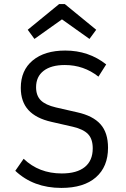

<svg xmlns="http://www.w3.org/2000/svg" viewBox="-20 -910 620 942"><path d="M281 12Q144 12 55 -72L96 -131Q171 -59 283 -59Q357 -59 396 -90.5Q435 -122 435 -182Q435 -228 412 -252Q389 -276 338 -288L233 -312Q157 -329 119.5 -370Q82 -411 82 -479Q82 -565 140.5 -613.5Q199 -662 300 -662Q415 -662 501 -594L463 -534Q391 -591 298 -591Q231 -591 194 -562.5Q157 -534 157 -482Q157 -441 180 -418Q203 -395 254 -383L359 -359Q436 -342 473 -300.5Q510 -259 510 -185Q510 -92 450.5 -40Q391 12 281 12ZM149 -719 116 -764 270 -890H298L452 -764L419 -719L284 -815Z"/></svg>

Font: Sometype Mono
Style: Regular
Weight: 400
Monospace: yes
Designer: Ryoichi Tsunekawa
Foundry: Dharma Type
Version: Version 1.000; ttfautohint (v1.8.3)